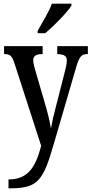

<svg xmlns="http://www.w3.org/2000/svg" viewBox="-20 -786 496 1040"><path d="M184 -619V-606H225C275 -648 346 -721 367 -756V-766H261C245 -721 211 -668 184 -619ZM26 186V234H37C188 234 215 188 271 -5L392 -420C410 -483 423 -493 454 -493H456V-536H290V-493H293C326 -491 342 -484 342 -458C342 -440 337 -420 332 -401L282 -205C270 -161 262 -125 256 -89C251 -122 240 -171 221 -234L174 -395C166 -422 160 -443 160 -460C160 -479 171 -493 208 -493H211V-536H2V-493H5C35 -493 45 -484 59 -441L203 4C173 119 132 186 26 186Z"/></svg>

Font: Noto Serif Tamil ExtraCondensed Medium
Style: Italic
Weight: 500
Width: 2
Italic angle: -12°
Designer: Indian Type Foundry, Tom Grace, and the Monotype Design Team
Foundry: Monotype Imaging Inc.
Version: Version 2.003